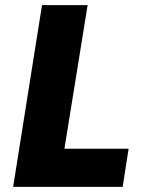

<svg xmlns="http://www.w3.org/2000/svg" viewBox="-20 -725 580 745"><path d="M31 0 143 -705H320L230 -148H479L456 0Z"/></svg>

Font: Nunito Sans 7pt Condensed Black
Style: Italic
Weight: 900
Width: 3
Italic angle: -9°
Designer: Vernon Adams
Foundry: Vernon Adams
Version: Version 3.101;gftools[0.9.27]